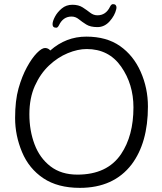

<svg xmlns="http://www.w3.org/2000/svg" viewBox="-20 -890 785 928"><path d="M354 -46Q498 -46 565 -145Q625 -234 625 -371Q625 -483 565.5 -568Q506 -653 399 -653Q356 -653 307.5 -633Q259 -613 217 -573.5Q175 -534 148.5 -475Q122 -416 122 -337.5Q122 -259 147 -192.5Q172 -126 224 -86Q276 -46 354 -46ZM223 -646Q299 -713 397 -713Q495 -713 560 -667.5Q625 -622 660 -543Q695 -464 695 -375Q695 -200 616 -95Q529 18 366 18Q259 18 189.5 -28.5Q120 -75 86.5 -155Q53 -235 53 -319.5Q53 -404 69.5 -462.5Q86 -521 110 -565Q134 -609 158 -633.5Q182 -658 197.5 -658Q213 -658 223 -646ZM542 -846Q535 -815 510 -787Q485 -759 451 -759Q417 -759 397 -771.5Q377 -784 361 -797Q345 -810 326 -810Q285 -810 265 -768Q259 -756 252 -756Q234 -756 234 -773Q234 -787 245.5 -809Q257 -831 278.5 -849Q300 -867 330 -867Q360 -867 380 -854Q400 -841 416 -828.5Q432 -816 451 -816Q492 -816 512 -858Q518 -870 526 -870Q543 -870 543 -853Q543 -849 542 -846Z"/></svg>

Font: LXGW WenKai
Style: Regular
Weight: 400
Designer: LXGW / Fontworks Inc.
Foundry: LXGW / Fontworks Inc.
Version: Version 1.520; June 14, 2025